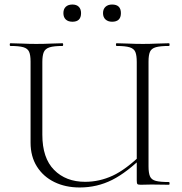

<svg xmlns="http://www.w3.org/2000/svg" viewBox="-20 -816 804 848"><path d="M584 -542Q584 -571 578 -586Q572 -601 553 -607Q534 -613 495 -613Q492 -613 492 -619Q492 -625 495 -625Q518 -625 547.5 -623.5Q577 -622 611 -622Q643 -622 673 -623.5Q703 -625 726 -625Q729 -625 729 -619Q729 -613 726 -613Q688 -613 668.5 -607.5Q649 -602 642.5 -587.5Q636 -573 636 -544V-81Q636 -52 642.5 -37Q649 -22 668.5 -17Q688 -12 726 -12Q729 -12 729 -6Q729 0 726 0Q707 0 688.5 -0.5Q670 -1 649 -1Q635 -1 625 -0.5Q615 0 602 0Q590 0 587 -3Q584 -6 584 -19ZM618 -131Q542 -55 475.5 -21.5Q409 12 332 12Q269 12 220 -12Q171 -36 143 -80.5Q115 -125 115 -186V-544Q115 -573 108.5 -587.5Q102 -602 83 -607.5Q64 -613 26 -613Q23 -613 23 -619Q23 -625 26 -625Q49 -625 78.5 -623.5Q108 -622 140 -622Q175 -622 204.5 -623.5Q234 -625 256 -625Q259 -625 259 -619Q259 -613 256 -613Q218 -613 199 -607Q180 -601 173.5 -586Q167 -571 167 -542V-221Q167 -118 219 -65.5Q271 -13 356 -13Q419 -13 477.5 -40Q536 -67 609 -138ZM300 -720Q281 -720 270.5 -730Q260 -740 260 -758Q260 -776 270.5 -786Q281 -796 300 -796Q318 -796 328 -786Q338 -776 338 -758Q338 -720 300 -720ZM475 -720Q457 -720 446 -730Q435 -740 435 -758Q435 -776 446 -786Q457 -796 475 -796Q514 -796 514 -758Q514 -720 475 -720Z"/></svg>

Font: Cormorant Infant Light
Style: Regular
Weight: 300
Designer: Christian Thalmann (Catharsis Fonts)
Foundry: Catharsis Fonts
Version: Version 4.001